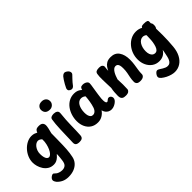

<svg xmlns="http://www.w3.org/2000/svg" viewBox="-27 -1716 2840 2840"><g transform="rotate(-45 1393.0 -296.0)"><path d="M33 -261Q33 -317 55.2 -369.3Q77.3 -421.6 115.5 -463.3Q153.7 -505.1 201.3 -529.5Q249 -553.9 299.2 -553.9Q332.2 -553.9 356.4 -544.9Q380.7 -536 396.1 -526.9Q402.1 -549.9 419.2 -565.9Q436.3 -581.9 479.6 -581.9Q526.1 -581.9 545.1 -561.9Q564.1 -541.9 564.1 -511Q564.1 -492 557.1 -457.5Q550.1 -423 536.1 -373Q535.1 -312 534.6 -250Q534.1 -188 532.1 -126Q531.1 -87 528.5 -48.4Q525.9 -9.8 520.9 26.4Q515.9 62.6 508.7 95.9Q497.9 148.2 464.4 186.1Q431 223.9 380 244.4Q329 265 263.1 265Q203.1 265 157.9 243.8Q112.7 222.7 79.6 185Q70.9 174.3 64.2 159.7Q57.6 145 57.6 133.6Q57.6 116.1 69.9 101.3Q82.2 86.4 98.2 77.1Q114.1 67.7 124.1 67.7Q140.1 67.7 156.1 86.7Q174.1 106.7 205.1 117.3Q236.1 127.9 265.1 127.9Q306.6 127.9 333.1 105.6Q359.6 83.3 366.8 23.3Q371.3 -11 373.2 -32.8Q375.1 -54.6 376.2 -69.9Q377.3 -85.2 377.3 -100.1Q361.7 -81.4 340.8 -62.1Q320 -42.8 294.2 -30.4Q268.3 -18 237.2 -18Q182.2 -18 143.6 -42.5Q104.9 -67 80.4 -105Q55.9 -143 44.4 -184.5Q33 -226 33 -261ZM262.4 -146.3Q277.4 -146.3 294.8 -160.2Q312.1 -174 328.4 -200.9Q344.8 -227.8 357.8 -266.1Q370.9 -304.4 377.1 -352.9Q378.1 -377.7 378.1 -388.4Q378.1 -399.2 378.1 -401.9Q378.1 -404.7 378.1 -404.9Q364.6 -419.8 347.9 -427.8Q331.3 -435.9 315.1 -435.9Q296.7 -435.9 276.2 -424Q255.8 -412.1 239.1 -390.4Q222.3 -368.8 211.5 -339.2Q200.7 -309.6 200.7 -274.1Q200.7 -229.9 209.2 -201.4Q217.7 -173 231.4 -159.7Q245.2 -146.3 262.4 -146.3Z M688 -509Q692.6 -534.7 713.2 -544.3Q733.9 -554 762.3 -554Q798.3 -554 821.9 -538Q845.6 -522 840.4 -480Q833 -415.3 829.8 -357.3Q826.6 -299.2 825.4 -246.3Q824.3 -193.4 823.2 -144.7Q822.1 -96 818.9 -50Q816.3 -14.4 797.5 -0.2Q778.7 14 743.3 14Q698.3 14 679.3 -2.4Q660.3 -18.9 662.9 -57Q664.1 -76.1 665.2 -116.8Q666.3 -157.4 667.8 -210.7Q669.3 -263.9 671.4 -319.8Q673.6 -375.8 677.7 -425.4Q681.8 -475.1 688 -509ZM671.6 -726.7Q671.6 -757.8 695.6 -782.9Q719.7 -808 766.6 -808Q808 -808 834.2 -784.7Q860.3 -761.4 860.3 -719.8Q860.3 -696.6 847.7 -677.1Q835 -657.7 815.4 -646.2Q795.8 -634.7 772.6 -634.7Q721.4 -634.7 696.5 -659.4Q671.6 -684.2 671.6 -726.7Z M927.7 -234Q927.7 -294.6 945.7 -351.6Q963.7 -408.7 997.4 -453.8Q1031.2 -499 1079.6 -525.7Q1128 -552.3 1189.6 -552.3Q1228.9 -552.3 1258.2 -539.7Q1287.6 -527.1 1311.1 -504.1Q1316.1 -526.1 1327.9 -540.3Q1339.8 -554.4 1370.6 -554.4Q1406.9 -554.4 1434.1 -536.9Q1461.3 -519.3 1460.3 -492.4Q1459.3 -465.3 1451 -418.7Q1442.7 -372 1436.7 -327Q1434.7 -313 1431.4 -291Q1428.2 -269 1425.7 -247.5Q1423.2 -226 1421.7 -211Q1420.9 -195.9 1421.2 -173.2Q1421.4 -150.6 1427.2 -133.6Q1433 -116.7 1447 -116.7Q1454.9 -116.7 1460.8 -120.8Q1466.7 -124.9 1473.1 -131.6Q1482.8 -139.4 1490.3 -143.6Q1497.9 -147.7 1510.2 -147.7Q1523.6 -147.7 1535.5 -138.3Q1547.4 -128.9 1553.7 -112.8Q1560 -96.7 1554.3 -77.2Q1549.7 -58.2 1528.1 -38.2Q1506.4 -18.1 1476.9 -4.6Q1447.4 9 1417.6 9Q1388.8 9 1364.8 -3.4Q1340.9 -15.8 1324.6 -37.5Q1308.2 -59.2 1301.7 -88.1Q1275.6 -48.8 1233.3 -23.1Q1191.1 2.6 1138 2.6Q1071.7 2.6 1024.8 -28.3Q977.9 -59.2 952.8 -112.6Q927.7 -166 927.7 -234ZM1096.9 -241.1Q1096.9 -209.2 1103.7 -183.7Q1110.6 -158.1 1125.4 -143.1Q1140.2 -128.1 1164.3 -128.1Q1183.8 -128.1 1199.1 -137.5Q1214.4 -146.9 1226.3 -163.4Q1238.2 -180 1245.3 -202Q1253 -225.4 1258.9 -250.4Q1264.9 -275.3 1269.1 -301.2Q1273.3 -327.1 1276.3 -352.3Q1279.3 -377.4 1280.6 -401.1Q1266.7 -414.1 1248.9 -421.5Q1231.1 -428.9 1210.7 -428.9Q1184 -428.9 1162.9 -414.3Q1141.8 -399.7 1127.1 -374Q1112.4 -348.3 1104.7 -314.3Q1096.9 -280.2 1096.9 -241.1Z M1257.8 -642.6Q1246.7 -627.6 1227.2 -621.6Q1207.8 -615.6 1184 -628.1Q1161.7 -640.8 1159 -657.9Q1156.3 -675.1 1162.6 -689.9Q1174 -715.2 1190.7 -745.2Q1207.3 -775.2 1225.2 -802.2Q1243 -829.2 1255.6 -843.8Q1273.3 -863.6 1294.5 -869.7Q1315.7 -875.9 1345.2 -855.6Q1373.4 -836.2 1379.5 -810.9Q1385.6 -785.6 1368.6 -767.6Q1356.2 -754 1322.9 -719.8Q1289.7 -685.6 1257.8 -642.6Z M1637.4 -512.9Q1642 -540 1662 -550.6Q1682 -561.2 1721.1 -561.2Q1758.6 -561.2 1775.2 -546.1Q1791.8 -531 1791.8 -515Q1791.8 -506.9 1789.8 -494Q1787.8 -481.1 1786.2 -465.2Q1784.6 -449.3 1784.3 -431Q1796.6 -457.7 1815.4 -485.7Q1834.3 -513.7 1867.1 -532.4Q1899.9 -551.1 1952.7 -551.1Q2040.9 -551.1 2085.2 -487.6Q2129.4 -424.1 2129.4 -320.9Q2129.4 -268.3 2122.4 -221.8Q2115.4 -175.2 2108.4 -131.4Q2101.4 -87.7 2101.4 -43.2Q2101.4 -21.9 2080.2 -4.7Q2058.9 12.6 2015 12.6Q1971.9 12.6 1954.5 -5.1Q1937.1 -22.7 1937.1 -48.1Q1937.1 -93.2 1945 -131.6Q1952.9 -170 1960.7 -210.2Q1968.4 -250.3 1968.4 -300.3Q1968.4 -340.1 1961.8 -362.8Q1955.1 -385.4 1941.8 -395.6Q1928.4 -405.8 1909.2 -405.8Q1887.7 -405.8 1869.6 -390.8Q1851.6 -375.9 1836.9 -352.1Q1822.2 -328.2 1811.1 -299.7Q1799.9 -271.2 1791.9 -244.3Q1795 -189.3 1795.6 -135.3Q1796.1 -81.2 1793.1 -39.1Q1792.1 -18.2 1772.5 -2.3Q1752.9 13.6 1710.1 13.6Q1671.4 13.6 1652.7 1.7Q1633.9 -10.2 1628.3 -29.6Q1622.8 -49 1622.8 -71Q1622.8 -106 1625.8 -145Q1628.8 -184 1636.8 -221Q1635 -275.7 1633.4 -319.9Q1631.9 -364.1 1631.2 -400Q1630.6 -435.9 1631.9 -463.7Q1633.2 -491.6 1637.4 -512.9Z M2210 -242Q2210 -304 2230.4 -359.9Q2250.9 -415.8 2288.1 -459.4Q2325.3 -503.1 2374.8 -528.4Q2424.3 -553.7 2482.2 -553.7Q2511.9 -553.7 2539 -547Q2566.1 -540.3 2588.3 -526.6Q2594.1 -542.9 2607.8 -547.8Q2621.6 -552.7 2647.1 -552.7Q2693.6 -552.7 2711.1 -544.2Q2728.7 -535.7 2727.9 -515.7L2727.1 -482Q2735.2 -473.4 2739.2 -462.7Q2743.1 -451.9 2743.1 -430.7Q2743.1 -392.9 2726.1 -373.1V-352.3Q2726.1 -328.3 2727 -302.7Q2727.9 -277 2727.9 -236Q2727.9 -182 2724.9 -120Q2721.9 -58 2716.9 -4Q2708.9 84 2675.9 147.5Q2642.9 211 2590.3 245Q2537.8 279 2471.1 279Q2442.6 279 2406.9 269.7Q2371.2 260.4 2334.1 242.2Q2297 223.9 2264.1 196.9Q2250.4 184.4 2243.8 173.9Q2237.1 163.3 2237.1 149.4Q2237.1 134.8 2247.6 117.4Q2258 100 2272.4 87.1Q2286.9 74.1 2299.9 74.1Q2309.9 74.1 2321.4 79Q2332.9 83.9 2342.9 91.1Q2361.9 103.3 2381.1 115.3Q2400.2 127.2 2420 134.6Q2439.8 141.9 2459.4 141.9Q2484.9 141.9 2502.2 128.8Q2519.6 115.7 2531.9 91.3Q2544.2 67 2551 34.9Q2557.6 4.9 2561.3 -13.8Q2565.1 -32.6 2567.9 -47.5Q2570.7 -62.4 2573.4 -81.1Q2547.4 -38 2509.2 -17Q2470.9 4 2422.2 4Q2358.7 4 2310.7 -29.5Q2262.7 -63 2236.3 -119Q2210 -175 2210 -242ZM2460.4 -124.3Q2486.6 -124.3 2504.1 -142.1Q2521.6 -159.8 2532.4 -191.6Q2543.2 -223.3 2550.1 -265.6Q2552.1 -278.2 2553.7 -298.8Q2555.3 -319.3 2556.1 -341.9Q2556.8 -364.4 2557.4 -381.7Q2558 -398.9 2558 -403.3Q2545.2 -416 2528.8 -421.4Q2512.4 -426.9 2500.1 -426.9Q2474 -426.9 2452 -412.8Q2430 -398.7 2413.9 -373.3Q2397.9 -347.9 2388.9 -314.7Q2380 -281.4 2380 -243.4Q2380 -206.2 2390.4 -179.2Q2400.8 -152.1 2418.8 -138.2Q2436.8 -124.3 2460.4 -124.3Z"/></g></svg>

Font: Playpen Sans Hebrew
Style: Regular
Weight: 400
Designer: Tom Grace, Laura Meseguer, Veronika Burian, José Scaglione
Foundry: TypeTogether
Version: Version 2.000